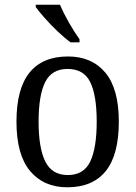

<svg xmlns="http://www.w3.org/2000/svg" viewBox="-20 -786 576 816"><path d="M266 10Q166 10 108 -59Q50 -128 50 -269Q50 -409 105.5 -477.5Q161 -546 269 -546Q370 -546 427.5 -477.5Q485 -409 485 -269Q485 -128 429.5 -59Q374 10 266 10ZM268 -42Q336 -42 363.5 -99.5Q391 -157 391 -269Q391 -381 363.5 -437Q336 -493 267 -493Q200 -493 172 -437Q144 -381 144 -269Q144 -157 172.5 -99.5Q201 -42 268 -42ZM280 -606Q255 -624 225 -652.5Q195 -681 169.5 -710Q144 -739 132 -756V-766H235Q249 -732 273 -690Q297 -648 318 -619V-606Z"/></svg>

Font: Noto Serif Tamil SemiCondensed
Style: Regular
Weight: 400
Width: 4
Designer: Indian Type Foundry, Tom Grace, and the Monotype Design Team
Foundry: Monotype Imaging Inc.
Version: Version 2.004; ttfautohint (v1.8.4.7-5d5b)